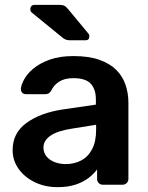

<svg xmlns="http://www.w3.org/2000/svg" viewBox="-20 -761 611 791"><path d="M217 10Q165 10 123 -10.5Q81 -31 56.5 -65.5Q32 -100 32 -143Q32 -213 89 -254.5Q146 -296 238 -310L375 -330V-351Q375 -393 354 -416Q333 -439 282 -439Q246 -439 223.5 -424.5Q201 -410 190 -386Q182 -373 167 -373H88Q77 -373 71.5 -379Q66 -385 66 -395Q67 -411 79.5 -434Q92 -457 117.5 -478.5Q143 -500 184 -515Q225 -530 283 -530Q346 -530 389.5 -514.5Q433 -499 459 -473Q485 -447 497 -412Q509 -377 509 -338V-24Q509 -14 502 -7Q495 0 485 0H404Q393 0 386.5 -7Q380 -14 380 -24V-63Q367 -45 345 -28Q323 -11 291.5 -0.5Q260 10 217 10ZM251 -85Q286 -85 314.5 -100Q343 -115 359.5 -146.5Q376 -178 376 -226V-247L276 -231Q217 -222 188 -202Q159 -182 159 -153Q159 -131 172.5 -115.5Q186 -100 207 -92.5Q228 -85 251 -85ZM270 -595Q258 -595 250.5 -598Q243 -601 235 -608L110 -710Q105 -715 105 -722Q105 -741 124 -741H224Q237 -741 244.5 -737.5Q252 -734 261 -723L343 -624Q348 -619 348 -611Q348 -595 332 -595Z"/></svg>

Font: Rubik Light Medium
Style: Regular
Weight: 500
Version: Version 2.104